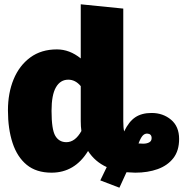

<svg xmlns="http://www.w3.org/2000/svg" viewBox="-20 -784 854 894"><path d="M536 90 447 56 477 -6Q422 -31 390 -81Q328 20 220 20Q149 20 104.5 -16.5Q60 -53 38.5 -118.5Q17 -184 17 -270Q17 -351 43.5 -415Q70 -479 121 -516.5Q172 -554 245 -554Q304 -554 356 -512V-764L554 -744V-220Q554 -189 558 -172Q580 -218 610 -238Q640 -258 686 -258Q739 -258 776.5 -226.5Q814 -195 814 -137Q814 -82 787 -47.5Q760 -13 714 3.5Q668 20 610 20L569 18ZM289 -122Q330 -122 359 -174Q356 -195 356 -220V-383Q331 -413 298 -413Q261 -413 240.5 -377.5Q220 -342 220 -268Q220 -181 237.5 -151.5Q255 -122 289 -122ZM647 -115Q663 -115 674.5 -121Q686 -127 686 -141Q686 -161 665 -162Q653 -162 644 -152Q635 -142 625 -116Z"/></svg>

Font: Trujillo Black
Style: Regular
Weight: 900
Designer: Fira Sans original fonts by bBox Type GmbH, Carrois Corporate GbR, & Edenspiekermann AG / Changes by Cristiano Sobral
Foundry: Fira Sans original fonts by bBox Type GmbH, Carrois Corporate GbR, & Edenspiekermann AG / Changes by Cristiano Sobral
Version: Version 4.301;July 28, 2020;FontCreator 13.0.0.2655 64-bit